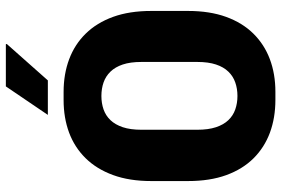

<svg xmlns="http://www.w3.org/2000/svg" viewBox="-169 -759 938 640"><g transform="rotate(-90 300.0 -439.0)"><path d="M287 10Q227.5 10 178 -8.2Q128.5 -26.5 92.2 -63Q56 -99.5 36.2 -154Q16.5 -208.5 16.5 -281V-404Q16.5 -476.5 36.5 -531.2Q56.5 -586 92.8 -622.8Q129 -659.5 178.2 -677.8Q227.5 -696 286.5 -696H313.5Q373 -696 422.5 -677.5Q472 -659 508 -622.2Q544 -585.5 563.8 -531Q583.5 -476.5 583.5 -404V-281Q583.5 -209 563.8 -154.5Q544 -100 508 -63.5Q472 -27 422.8 -8.5Q373.5 10 314 10ZM300 -116.5Q324.5 -116.5 345.2 -123.8Q366 -131 381.2 -146.8Q396.5 -162.5 405 -188Q413.5 -213.5 413.5 -250.5V-436.5Q413.5 -473.5 405 -498.8Q396.5 -524 381.2 -539.8Q366 -555.5 345.2 -562.8Q324.5 -570 300 -570Q276 -570 255.2 -562.8Q234.5 -555.5 219.5 -539.8Q204.5 -524 196 -498.8Q187.5 -473.5 187.5 -436.5V-250.5Q187.5 -213.5 196 -188Q204.5 -162.5 219.5 -146.8Q234.5 -131 255.2 -123.8Q276 -116.5 300 -116.5ZM237 -748.5 332 -888.5H472.5L473.5 -885.5L352 -748.5Z"/></g></svg>

Font: Chivo Mono Medium
Style: Regular
Weight: 500
Monospace: yes
Designer: Hector Gatti
Foundry: Omnibus-Type
Version: Version 1.008